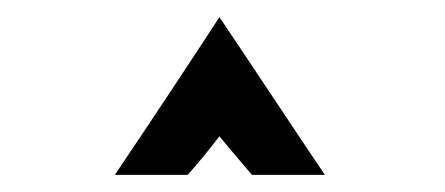

<svg xmlns="http://www.w3.org/2000/svg" viewBox="-20 -693 519 224"><path d="M274 -489Q274 -489 264.5 -500Q255 -511 245.5 -522.5Q236 -534 236 -534Q236 -534 227 -522.5Q218 -511 208.5 -500Q199 -489 199 -489H114Q145 -535 175.5 -581Q206 -627 236 -673Q267 -627 297.5 -581Q328 -535 359 -489Z"/></svg>

Font: Reem Kufi Fun
Style: Bold
Weight: 700
Designer: Khaled Hosny
Version: Version 1.005